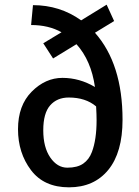

<svg xmlns="http://www.w3.org/2000/svg" viewBox="-20 -789 594 821"><path d="M165 -604 243 -651Q188 -682 113 -682L121 -767Q236 -767 327 -702L436 -769L468 -699L386 -649Q504 -516 504 -277Q504 -137 443 -62.5Q382 12 275 12Q168 12 112.5 -61.5Q57 -135 57 -236.5Q57 -338 115.5 -397Q174 -456 247 -456Q320 -456 386 -417Q370 -530 307 -600L207 -539ZM373 -139Q393 -192 393 -275Q393 -298 391 -334Q346 -372 274 -372Q224 -372 194.5 -338.5Q165 -305 165 -232Q165 -159 195 -115.5Q225 -72 268 -72Q311 -72 336 -89.5Q361 -107 373 -139Z"/></svg>

Font: Convergence
Style: Regular
Weight: 400
Designer: Nicolas Silva and John Vargas
Foundry: Nicolas Silva and Jonh Vargas
Version: Version 1.002